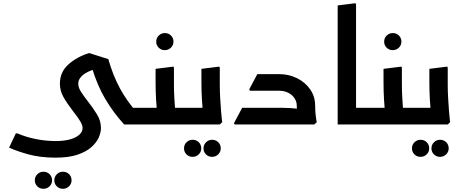

<svg xmlns="http://www.w3.org/2000/svg" viewBox="-20 -779 2890 1202"><path d="M252 403Q229 403 213.5 387.5Q198 372 198 350Q198 327 214 311.5Q230 296 252 296Q275 296 290.5 311.5Q306 327 306 350Q306 372 290 387.5Q274 403 252 403ZM374 403Q351 403 335.5 387.5Q320 372 320 350Q320 327 336 311.5Q352 296 374 296Q397 296 412.5 311.5Q428 327 428 350Q428 372 412 387.5Q396 403 374 403Z M328 208Q232 208 156.5 187Q81 166 37 145L79 56H89Q142 79 204 91.5Q266 104 328 104Q383 104 420.5 93Q458 82 477.5 63.5Q497 45 497 22Q497 7 485.5 -14.5Q474 -36 441 -78Q400 -131 377.5 -171Q355 -211 355 -255Q355 -327 407 -374.5Q459 -422 538 -447L658 -409Q687 -307 730.5 -226.5Q774 -146 841 -70L757 0Q689 -75 639 -159.5Q589 -244 556 -354L566 -344Q549 -338 532 -330Q515 -322 501 -311Q487 -300 478.5 -286Q470 -272 470 -255Q470 -230 488.5 -202Q507 -174 532 -142Q561 -105 586.5 -64Q612 -23 612 22Q612 50 598 82Q584 114 551 143Q518 172 463.5 190Q409 208 328 208ZM757 0V-104H868V0ZM868 0V-104Q880 -104 884 -90Q888 -76 888 -53Q888 -31 884 -15.5Q880 0 868 0Z M1012 -465Q989 -465 973.5 -480.5Q958 -496 958 -518Q958 -541 974 -556.5Q990 -572 1012 -572Q1035 -572 1050.5 -556.5Q1066 -541 1066 -518Q1066 -496 1050 -480.5Q1034 -465 1012 -465Z M1035 0V-104H1155V0ZM1155 0V-104Q1167 -104 1171 -90.5Q1175 -77 1175 -53Q1175 -31 1171 -15.5Q1167 0 1155 0ZM963 0 966 -42Q966 -42 963 -74.5Q960 -107 957 -158Q954 -209 954 -265V-348L1066 -362L1069 -354V-247Q1069 -206 1071.5 -165Q1074 -124 1076.5 -89.5Q1079 -55 1081.5 -34.5Q1084 -14 1084 -14L1069 0ZM868 0V-104H974V0ZM868 0Q857 0 852.5 -15.5Q848 -31 848 -53Q848 -76 852.5 -90Q857 -104 868 -104Z M1186 203Q1163 203 1147.5 187.5Q1132 172 1132 150Q1132 127 1148 111.5Q1164 96 1186 96Q1209 96 1224.5 111.5Q1240 127 1240 150Q1240 172 1224 187.5Q1208 203 1186 203ZM1308 203Q1285 203 1269.5 187.5Q1254 172 1254 150Q1254 127 1270 111.5Q1286 96 1308 96Q1331 96 1346.5 111.5Q1362 127 1362 150Q1362 172 1346 187.5Q1330 203 1308 203Z M1250 0 1253 -42Q1253 -42 1250 -74.5Q1247 -107 1244 -158Q1241 -209 1241 -265V-348L1353 -362L1356 -354V-247Q1356 -206 1358.5 -165Q1361 -124 1363.5 -89.5Q1366 -55 1368.5 -34.5Q1371 -14 1371 -14L1356 0ZM1155 0V-104H1261V0ZM1155 0Q1144 0 1139.5 -15.5Q1135 -31 1135 -53Q1135 -76 1139.5 -90Q1144 -104 1155 -104Z M1838 -117Q1838 -143 1823.5 -164.5Q1809 -186 1784 -198.5Q1759 -211 1727 -211H1581V-222L1593 -315H1727Q1787 -315 1838.5 -290Q1890 -265 1921.5 -220Q1953 -175 1953 -117ZM1449 0 1445 -8 1496 -104H1648V0ZM1496 0V-104H1747Q1772 -104 1796.5 -102.5Q1821 -101 1837 -99Q1853 -97 1853 -97V0ZM1545 -211 1540 -219 1591 -315H1710V-211ZM1849 0Q1845 -27 1841.5 -57Q1838 -87 1838 -117H1953Q1953 -87 1956 -60Q1959 -33 1963 -14L1948 0Z M2209 0 2094 -1V-745L2206 -759L2209 -751ZM2094 0V-104H2295V0ZM2295 0V-104Q2307 -104 2311 -90.5Q2315 -77 2315 -53Q2315 -31 2311 -15.5Q2307 0 2295 0Z M2439 -465Q2416 -465 2400.5 -480.5Q2385 -496 2385 -518Q2385 -541 2401 -556.5Q2417 -572 2439 -572Q2462 -572 2477.5 -556.5Q2493 -541 2493 -518Q2493 -496 2477 -480.5Q2461 -465 2439 -465Z M2462 0V-104H2582V0ZM2582 0V-104Q2594 -104 2598 -90.5Q2602 -77 2602 -53Q2602 -31 2598 -15.5Q2594 0 2582 0ZM2390 0 2393 -42Q2393 -42 2390 -74.5Q2387 -107 2384 -158Q2381 -209 2381 -265V-348L2493 -362L2496 -354V-247Q2496 -206 2498.5 -165Q2501 -124 2503.5 -89.5Q2506 -55 2508.5 -34.5Q2511 -14 2511 -14L2496 0ZM2295 0V-104H2401V0ZM2295 0Q2284 0 2279.5 -15.5Q2275 -31 2275 -53Q2275 -76 2279.5 -90Q2284 -104 2295 -104Z M2613 203Q2590 203 2574.5 187.5Q2559 172 2559 150Q2559 127 2575 111.5Q2591 96 2613 96Q2636 96 2651.5 111.5Q2667 127 2667 150Q2667 172 2651 187.5Q2635 203 2613 203ZM2735 203Q2712 203 2696.5 187.5Q2681 172 2681 150Q2681 127 2697 111.5Q2713 96 2735 96Q2758 96 2773.5 111.5Q2789 127 2789 150Q2789 172 2773 187.5Q2757 203 2735 203Z M2677 0 2680 -42Q2680 -42 2677 -74.5Q2674 -107 2671 -158Q2668 -209 2668 -265V-348L2780 -362L2783 -354V-247Q2783 -206 2785.5 -165Q2788 -124 2790.5 -89.5Q2793 -55 2795.5 -34.5Q2798 -14 2798 -14L2783 0ZM2582 0V-104H2688V0ZM2582 0Q2571 0 2566.5 -15.5Q2562 -31 2562 -53Q2562 -76 2566.5 -90Q2571 -104 2582 -104Z"/></svg>

Font: Fustat
Style: Bold
Weight: 700
Designer: Mohamed Gaber, Khaled Hosny, Laura Garcia Mut
Foundry: Kief Type Foundry, Alif Type Foundry, Hard Type Foundry
Version: Version 1.007